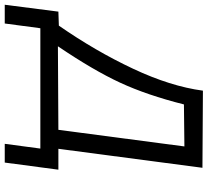

<svg xmlns="http://www.w3.org/2000/svg" viewBox="-92 -672 875 809"><g transform="rotate(90 345.5 -267.5)"><path d="M547 150 567 0H60L40 150H-39L-10 -76L49 -78Q156 -232 230.5 -390.5Q305 -549 323 -685L648 -683L568 -76H656L626 150ZM136 -74 488 -76 558 -607 381 -605Q342 -450 289.5 -336.5Q237 -223 136 -74Z"/></g></svg>

Font: Bellota Text
Style: Bold Italic
Weight: 700
Italic angle: -7.5°
Designer: Kemie Guaida
Foundry: Kemie Guaida
Version: Version 4.001